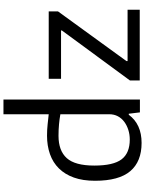

<svg xmlns="http://www.w3.org/2000/svg" viewBox="119 -968 858 1137"><g transform="rotate(-90 548.5 -399.0)"><path d="M641 -59 937 -462V-467H651V-540H1050V-485L756 -80V-73H1060V-1H641ZM271 10Q161 10 104 -57Q47 -124 47 -266Q47 -338 66 -391Q85 -444 120 -479.5Q155 -515 204.5 -532.5Q254 -550 314 -550Q349 -550 381 -546.5Q413 -543 441 -540V-808H528V0H452L444 -66H438Q382 10 271 10ZM291 -60Q321 -60 348 -68.5Q375 -77 396 -92.5Q417 -108 429 -130.5Q441 -153 441 -182V-471Q414 -476 381.5 -479Q349 -482 313 -482Q225 -482 181 -433Q137 -384 137 -270Q137 -157 174 -108.5Q211 -60 291 -60Z"/></g></svg>

Font: Encode Sans Normal
Style: Regular
Weight: 400
Designer: Pablo Impallari, Andres Torresi
Foundry: Pablo Impallari, Andres Torresi
Version: Version 1.000; ttfautohint (v1.00) -l 8 -r 50 -G 200 -x 14 -